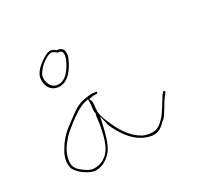

<svg xmlns="http://www.w3.org/2000/svg" viewBox="-128 -837 889 867"><g transform="rotate(-30 316.5 -404.0)"><path d="M44 -189C46 -177 58 -161 81 -143C103 -127 122 -119 136 -118C171 -116 200 -136 220 -157C241 -180 255 -225 265 -268L277 -319L289 -268C290 -265 291 -262 293 -258C322 -198 362 -144 427 -129C470 -118 492 -142 514 -164L515 -163C537 -185 555 -228 579 -257L587 -267C591 -272 582 -280 578 -273L570 -264C552 -238 531 -195 505 -169C494 -158 478 -142 456 -140C434 -137 412 -144 398 -150H397V-151C354 -174 324 -219 304 -263C294 -286 280 -311 277 -342H276V-344H277C278 -354 278 -363 278 -369V-370H279C280 -380 280 -389 280 -396V-398L273 -412L289 -415C294 -416 298 -417 305 -416H315C316 -417 319 -418 320 -420C320 -424 320 -424 314 -426H304V-427C298 -428 290 -428 281 -427C221 -420 208 -408 158 -371C111 -337 90 -317 66 -278V-277C50 -255 37 -223 44 -189ZM57 -230C65 -266 86 -290 106 -313C124 -334 195 -388 223 -400C232 -405 243 -409 252 -411H253L268 -414V-399C268 -384 263 -363 264 -350V-348L267 -344L266 -343C259 -322 261 -299 254 -272C247 -237 236 -189 212 -163C197 -145 169 -128 136 -130C120 -130 104 -139 87 -152C59 -173 47 -190 57 -230ZM131 -612C121 -567 143 -528 188 -528C231 -528 262 -571 279 -608C288 -626 291 -634 288 -656C286 -665 275 -676 262 -676H257C241 -692 225 -695 201 -681C172 -665 141 -641 131 -612ZM141 -587C139 -608 145 -617 154 -629C169 -649 196 -673 225 -680H228C237 -680 248 -671 255 -665C255 -665 255 -664 257 -665H262C267 -663 272 -661 276 -656V-653C278 -648 278 -642 277 -637C273 -615 259 -592 248 -577C237 -561 217 -539 188 -539C158 -539 144 -562 141 -587ZM223 -400ZM254 -272V-273ZM288 -656ZM289 -268ZM305 -415V-416ZM570 -263V-264ZM579 -256V-257ZM587 -267Z"/></g></svg>

Font: Stray Cat
Style: Hl
Weight: 100
Version: Version 1.0